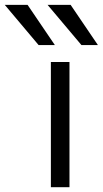

<svg xmlns="http://www.w3.org/2000/svg" viewBox="-95 -777 427 797"><path d="M-75.2 -756.8H19.5L132.8 -589.8H65.4ZM102.5 -756.8H198.2L311.5 -589.8H243.2ZM116.2 0V-519.5H193.4V0Z"/></svg>

Font: GenEi M Gothic v2 Regular
Style: Regular
Weight: 400
Version: Version 2.0